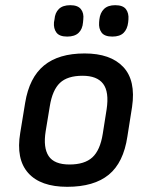

<svg xmlns="http://www.w3.org/2000/svg" viewBox="-20 -708 568 740"><path d="M239 12Q136 12 88.5 -41.5Q41 -95 58 -196L77 -312Q93 -409 149.5 -455.5Q206 -502 306 -502Q406 -502 455 -450Q504 -398 489 -296L471 -182Q456 -81 399 -34.5Q342 12 239 12ZM248 -74Q306 -74 336 -101.5Q366 -129 376 -192L391 -287Q401 -354 377.5 -385Q354 -416 298 -416Q240 -416 211 -388.5Q182 -361 172 -299L156 -202Q146 -139 167.5 -106.5Q189 -74 248 -74ZM413 -567Q383 -567 371.5 -582.5Q360 -598 362 -622L363 -633Q366 -659 381 -673.5Q396 -688 424 -688Q454 -688 465.5 -672.5Q477 -657 475 -633L474 -622Q471 -596 456.5 -581.5Q442 -567 413 -567ZM239 -567Q209 -567 197.5 -582.5Q186 -598 188 -622L190 -633Q192 -659 207 -673.5Q222 -688 251 -688Q280 -688 292 -672.5Q304 -657 301 -633L300 -622Q298 -596 283 -581.5Q268 -567 239 -567Z"/></svg>

Font: Sofia Sans SemiBold
Style: Italic
Weight: 600
Italic angle: -9°
Designer: Botio Nikoltchev, Ani Petrova
Foundry: lettersoup
Version: Version 4.100-B